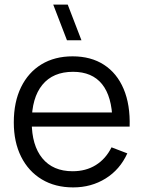

<svg xmlns="http://www.w3.org/2000/svg" viewBox="-20 -800 625 835"><path d="M298.3 15Q219.7 15 161.8 -19.9Q103.8 -54.8 71.9 -118.4Q40 -182 40 -267.7Q40 -356.2 71.5 -420.7Q103 -485.2 160.3 -520.1Q217.7 -555 295.7 -555Q375.7 -555 432.2 -518.3Q488.7 -481.7 517.7 -413.2Q546.7 -344.7 543.8 -249.3H469V-275.3Q467 -380.5 423.8 -434.1Q380.5 -487.7 297.7 -487.7Q210.5 -487.7 164.2 -431.1Q118 -374.5 118 -270Q118 -167.8 164.2 -111.6Q210.5 -55.3 295.7 -55.3Q353.7 -55.3 396.8 -82.2Q440 -109 465 -159.3L533.7 -133Q501.5 -62.3 439.2 -23.7Q377 15 298.3 15ZM504.7 -249.3H92V-311H504.7ZM334.2 -625H271.2L211.5 -780H274.5Z"/></svg>

Font: Manrope Variable Light
Style: Regular
Weight: 200
Designer: Mikhail Sharanda
Foundry: Mikhail Sharanda
Version: Version 4.505